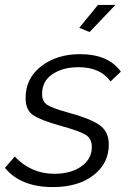

<svg xmlns="http://www.w3.org/2000/svg" viewBox="-40 -750 528 780"><path d="M324 -620 282 -637 358 -730H429ZM-20 -68 20 -114Q86 -44 181 -44Q248 -44 290.5 -74Q333 -104 333 -153Q333 -188 306 -203.5Q279 -219 206 -239Q124 -262 94 -282.5Q64 -303 64 -352Q64 -432 127.5 -481Q191 -530 285 -530Q400 -530 451 -459L409 -419Q368 -477 279 -477Q216 -477 173.5 -449Q131 -421 131 -368Q131 -337 152.5 -323.5Q174 -310 236 -293Q325 -269 363.5 -242.5Q402 -216 402 -163Q402 -86 339.5 -38Q277 10 175 10Q44 10 -20 -68Z"/></svg>

Font: Raleway-v4020
Style: Italic
Weight: 400
Italic angle: -12°
Designer: Matt McInerney, Pablo Impallari, Rodrigo Fuenzalida
Foundry: Matt McInerney, Pablo Impallari, Rodrigo Fuenzalida
Version: Version 4.020;PS 004.020;hotconv 1.0.88;makeotf.lib2.5.64775